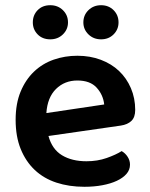

<svg xmlns="http://www.w3.org/2000/svg" viewBox="-20 -702 574 737"><path d="M166 -180Q180 -129 218 -106Q256 -83 312 -83Q354 -83 389.5 -95.5Q425 -108 447 -122Q461 -114 470 -100Q479 -86 479 -70Q479 -50 465.5 -34.5Q452 -19 428.5 -8Q405 3 373 9Q341 15 304 15Q245 15 196.5 -1Q148 -17 113.5 -49.5Q79 -82 59.5 -130Q40 -178 40 -242Q40 -304 59 -350Q78 -396 110.5 -427Q143 -458 186 -473Q229 -488 277 -488Q326 -488 367 -472.5Q408 -457 437 -429.5Q466 -402 482.5 -363.5Q499 -325 499 -280Q499 -252 484.5 -238Q470 -224 444 -220ZM277 -393Q228 -393 195 -360.5Q162 -328 158 -268L380 -301Q376 -338 351 -365.5Q326 -393 277 -393ZM241 -616Q241 -589 221.5 -570Q202 -551 173 -551Q143 -551 124.5 -570Q106 -589 106 -616Q106 -644 124.5 -663Q143 -682 173 -682Q202 -682 221.5 -663Q241 -644 241 -616ZM435 -616Q435 -589 416 -570Q397 -551 368 -551Q339 -551 319.5 -570Q300 -589 300 -616Q300 -644 319.5 -663Q339 -682 368 -682Q397 -682 416 -663Q435 -644 435 -616Z"/></svg>

Font: Baloo Bhaina 2 SemiBold
Style: Regular
Weight: 600
Designer: Yesha Goshar, Manish Minz, Shuchita Grover and Ek Type
Foundry: Ek Type
Version: Version 1.640;hotconv 1.0.111;makeotfexe 2.5.65597; ttfautoh